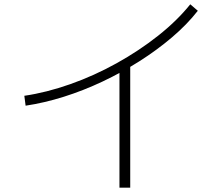

<svg xmlns="http://www.w3.org/2000/svg" viewBox="-20 -809 1040 892"><path d="M93 -364Q196 -379 306.5 -418Q417 -457 521.5 -515Q626 -573 714.5 -643Q803 -713 864 -789L899 -759Q849 -695 779 -635.5Q709 -576 627 -524Q545 -472 456 -430Q367 -388 276.5 -359.5Q186 -331 99 -318ZM535 63V-508H585V63Z"/></svg>

Font: M PLUS 2 Light
Style: Regular
Weight: 300
Designer: Coji Morishita
Foundry: UNDERFOREST DESIGN
Version: Version 1.001